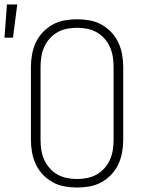

<svg xmlns="http://www.w3.org/2000/svg" viewBox="-44 -829 664 857"><path d="M300 8Q272 8 244 3Q216 -2 191.5 -15.5Q167 -29 147.5 -49.5Q128 -70 116 -95.5Q104 -121 99 -149Q94 -177 94 -205V-530Q94 -558 99 -586Q104 -614 116 -639.5Q128 -665 147.5 -685.5Q167 -706 191.5 -719.5Q216 -733 244 -738Q272 -743 300 -743Q328 -743 356 -738Q384 -733 408.5 -719.5Q433 -706 452.5 -685.5Q472 -665 484 -639.5Q496 -614 501 -586Q506 -558 506 -530V-205Q506 -177 501 -149Q496 -121 484 -95.5Q472 -70 452.5 -49.5Q433 -29 408.5 -15.5Q384 -2 356 3Q328 8 300 8ZM300 -30Q323 -30 345.5 -34.5Q368 -39 387.5 -50Q407 -61 422.5 -78.5Q438 -96 447 -116.5Q456 -137 459.5 -159.5Q463 -182 463 -205V-530Q463 -553 459.5 -575.5Q456 -598 447 -618.5Q438 -639 422.5 -656.5Q407 -674 387.5 -685Q368 -696 345.5 -700.5Q323 -705 300 -705Q277 -705 254.5 -700.5Q232 -696 212.5 -685Q193 -674 177.5 -656.5Q162 -639 153 -618.5Q144 -598 140.5 -575.5Q137 -553 137 -530V-205Q137 -182 140.5 -159.5Q144 -137 153 -116.5Q162 -96 177.5 -78.5Q193 -61 212.5 -50Q232 -39 254.5 -34.5Q277 -30 300 -30ZM-24 -661 -13 -809H33L14 -661Z"/></svg>

Font: Iosevka Etoile Extralight
Style: Regular
Weight: 200
Designer: Belleve Invis
Foundry: Belleve Invis
Version: Version 22.1.2; ttfautohint (v1.8.4)